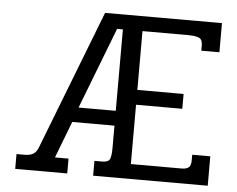

<svg xmlns="http://www.w3.org/2000/svg" viewBox="-48 -704 941 761"><g transform="rotate(5 422.0 -323.5)"><path d="M39 -59H72Q93 -59 106 -67Q119 -75 126 -95L340 -647H805V-531H733V-552Q733 -575 719.5 -581.5Q706 -588 672 -588H494V-354H678V-295H494V-59H696Q716 -59 724.5 -67Q733 -75 733 -94V-117H805V0H349V-59H379Q404 -59 410 -71.5Q416 -84 416 -117V-205H248L192 -59H246V0H39ZM416 -264V-588H393L268 -264Z"/></g></svg>

Font: Pridi Light
Style: Regular
Weight: 300
Version: Version 1.002